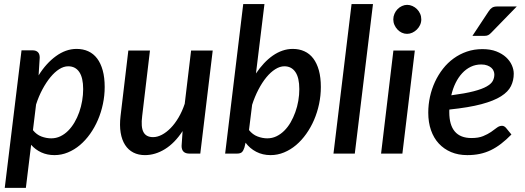

<svg xmlns="http://www.w3.org/2000/svg" viewBox="-20 -760 2597 950"><path d="M143 -116Q161 -93.5 185.2 -84.5Q209.5 -75.5 233.5 -75.5Q257.5 -75.5 278.5 -85.5Q299.5 -95.5 317 -113Q334.5 -130.5 348.5 -154.2Q362.5 -178 372 -205Q381.5 -232 386.5 -261.2Q391.5 -290.5 391.5 -319Q391.5 -375.5 372.2 -403.8Q353 -432 317.5 -432Q295.5 -432 273 -417.8Q250.5 -403.5 229.5 -378Q208.5 -352.5 190 -318Q171.5 -283.5 158.5 -243ZM171 -387Q189.5 -417 211.2 -441Q233 -465 256.8 -482.2Q280.5 -499.5 306.2 -508.8Q332 -518 359 -518Q391 -518 416.8 -506.2Q442.5 -494.5 460.5 -470.8Q478.5 -447 488.2 -411.8Q498 -376.5 498 -329.5Q498 -287 489.2 -245.5Q480.5 -204 464.5 -166.8Q448.5 -129.5 425.8 -97.5Q403 -65.5 375.5 -42.2Q348 -19 316 -5.8Q284 7.5 249.5 7.5Q213.5 7.5 184.2 -6Q155 -19.5 134 -43.5L108 169.5H3.5L86.5 -511H140.5Q158 -511 167.2 -502.2Q176.5 -493.5 176.5 -475Z M1032.5 -510 971 0H917.5Q878.5 0 878.5 -38L883.5 -111.5Q844.5 -52 796.2 -22.2Q748 7.5 697 7.5Q665 7.5 640 -5.2Q615 -18 599 -42.8Q583 -67.5 577 -103.5Q571 -139.5 576.5 -186L615 -510H722L683.5 -186Q676.5 -131.5 689.8 -106.5Q703 -81.5 737.5 -81.5Q758.5 -81.5 781 -93.2Q803.5 -105 824.5 -126.5Q845.5 -148 863.5 -178.5Q881.5 -209 894 -246.5L925.5 -510Z M1212 -116.5Q1230 -94 1254.2 -84.8Q1278.5 -75.5 1302.5 -75.5Q1326.5 -75.5 1347.5 -85.5Q1368.5 -95.5 1386.2 -113Q1404 -130.5 1417.8 -154.2Q1431.5 -178 1441.2 -205Q1451 -232 1456 -261.2Q1461 -290.5 1461 -319Q1461 -375.5 1441.5 -403.8Q1422 -432 1387 -432Q1365 -432 1342 -417.5Q1319 -403 1298 -377.5Q1277 -352 1258.8 -317Q1240.5 -282 1227.5 -241.5ZM1246.5 -396.5Q1265 -424 1286 -446.5Q1307 -469 1330 -485Q1353 -501 1377.8 -509.5Q1402.5 -518 1428.5 -518Q1460.5 -518 1486.2 -506.2Q1512 -494.5 1530 -470.8Q1548 -447 1557.8 -411.8Q1567.5 -376.5 1567.5 -329.5Q1567.5 -287 1558.8 -245.5Q1550 -204 1534 -166.8Q1518 -129.5 1495.2 -97.5Q1472.5 -65.5 1445 -42.2Q1417.5 -19 1385.5 -5.8Q1353.5 7.5 1319 7.5Q1279.5 7.5 1247.8 -9Q1216 -25.5 1195 -54L1189.5 -30.5Q1184.5 -14.5 1177 -7.2Q1169.5 0 1151.5 0H1094L1183.5 -740H1288.5Z M1630 0 1719.5 -740H1825.5L1735.5 0Z M2032.5 -510 1971 0H1865.5L1926.5 -510ZM2064.5 -664Q2064.5 -649.5 2058.5 -636.5Q2052.5 -623.5 2042.5 -613.8Q2032.5 -604 2020 -598.2Q2007.5 -592.5 1994 -592.5Q1980.5 -592.5 1968.2 -598.2Q1956 -604 1946.8 -613.8Q1937.5 -623.5 1931.8 -636.5Q1926 -649.5 1926 -664Q1926 -678.5 1931.8 -691.8Q1937.5 -705 1947 -714.8Q1956.5 -724.5 1969 -730.2Q1981.5 -736 1994.5 -736Q2008 -736 2020.8 -730.2Q2033.5 -724.5 2043.2 -714.8Q2053 -705 2058.8 -692Q2064.5 -679 2064.5 -664Z M2361 -441Q2333 -441 2309.2 -429.5Q2285.5 -418 2266.8 -397.8Q2248 -377.5 2234.2 -349.5Q2220.5 -321.5 2213 -288.5Q2282 -297.5 2324 -308.5Q2366 -319.5 2388.5 -332.5Q2411 -345.5 2418.5 -360.2Q2426 -375 2426 -391.5Q2426 -399.5 2422.5 -408.5Q2419 -417.5 2411.2 -424.5Q2403.5 -431.5 2391 -436.2Q2378.5 -441 2361 -441ZM2510.5 -94.5Q2484.5 -68 2459.5 -48.8Q2434.5 -29.5 2408.5 -17Q2382.5 -4.5 2354 1.5Q2325.5 7.5 2292 7.5Q2247.5 7.5 2212 -7.5Q2176.5 -22.5 2151.2 -49.8Q2126 -77 2112.5 -115.8Q2099 -154.5 2099 -202.5Q2099 -242.5 2107.5 -281.2Q2116 -320 2132.2 -355Q2148.5 -390 2171.8 -419.8Q2195 -449.5 2224.8 -471Q2254.5 -492.5 2290.2 -504.8Q2326 -517 2367 -517Q2406.5 -517 2435.5 -505.8Q2464.5 -494.5 2483.8 -476.8Q2503 -459 2512.5 -437.5Q2522 -416 2522 -395.5Q2522 -362 2508.2 -334Q2494.5 -306 2459 -283.5Q2423.5 -261 2361.8 -244.5Q2300 -228 2203.5 -218Q2203 -215 2203 -211.8Q2203 -208.5 2203 -205Q2203 -141.5 2230.5 -109.2Q2258 -77 2313 -77Q2347.5 -77 2370.5 -86.5Q2393.5 -96 2409.8 -107.2Q2426 -118.5 2438.2 -128Q2450.5 -137.5 2464 -137.5Q2474.5 -137.5 2483.5 -127.5ZM2537 -728 2411 -598.5Q2402.5 -589.5 2395.2 -586Q2388 -582.5 2376.5 -582.5H2317.5L2397.5 -703.5Q2405.5 -716 2414.8 -722Q2424 -728 2441 -728Z"/></svg>

Font: Lato SemiBold
Style: Italic
Weight: 600
Italic angle: -7°
Designer: Lukasz Dziedzic with Adam Twardoch and Botio Nikoltchev
Foundry: tyPoland Lukasz Dziedzic
Version: Version 2.015; 2015-08-06; http://www.latofonts.com/